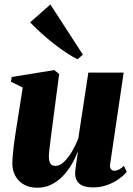

<svg xmlns="http://www.w3.org/2000/svg" viewBox="-20 -846 610 878"><path d="M150.5 12.5Q115 12.5 89.5 -2Q64 -16.5 50.2 -41.5Q36.5 -66.5 36.5 -97.5Q36.5 -113.5 38.2 -133.5Q40 -153.5 42.5 -175.8Q45 -198 48.5 -220.2Q52 -242.5 55 -262.5L84 -446L30 -472L33.5 -494L228.5 -525.5L250.5 -507.5L221.5 -286Q218.5 -265 215.5 -241Q212.5 -217 209.8 -194.8Q207 -172.5 205.2 -156Q203.5 -139.5 203.5 -132.5Q203.5 -118 206 -108.2Q208.5 -98.5 215 -93Q221.5 -87.5 234 -87.5Q254.5 -87.5 274.2 -107.2Q294 -127 310.8 -156Q327.5 -185 338 -212.5L384 -514H545.5L483.5 -94.5Q481.5 -78.5 488.2 -71.8Q495 -65 502.5 -65Q512 -65 523.5 -70.5Q535 -76 546.5 -87.5L559.5 -60.5Q545 -42.5 521.5 -26Q498 -9.5 468.2 0.8Q438.5 11 405 11Q364 11 344.2 -5.2Q324.5 -21.5 323.5 -51Q323.5 -56.5 324.5 -67.2Q325.5 -78 327.5 -91.5Q329.5 -105 331.8 -120.2Q334 -135.5 336 -149.5H334Q323 -120 305.8 -91.2Q288.5 -62.5 265.5 -39Q242.5 -15.5 213.8 -1.5Q185 12.5 150.5 12.5ZM335 -575Q312.5 -585.5 284 -604.2Q255.5 -623 225.2 -646.8Q195 -670.5 167.2 -695.8Q139.5 -721 118 -744L210.5 -825.5L359 -596Z"/></svg>

Font: Merriweather 120pt Black
Style: Italic
Weight: 900
Italic angle: -7.8°
Version: Version 2.101